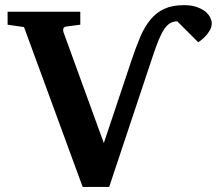

<svg xmlns="http://www.w3.org/2000/svg" viewBox="-20 -717 865 753"><path d="M304.2 16.1 74.2 -610.8 9.8 -620.1V-670.9H294.9V-620.1L238.8 -612.8Q230 -611.3 228.3 -604.2Q226.6 -597.2 229 -590.8L387.2 -155.8L495.1 -478.5Q512.7 -531.2 530 -572Q547.4 -612.8 570.3 -640.4Q593.3 -668 624.5 -682.4Q655.8 -696.8 701.7 -696.8Q731.4 -696.8 752.4 -689.2Q773.4 -681.6 786.1 -670.9Q798.8 -660.2 804.7 -647.9Q810.5 -635.7 810.5 -626.5Q810.5 -610.4 802 -596.4Q793.5 -582.5 783.7 -572.8Q772 -560.5 757.3 -551.3L675.3 -633.3Q659.7 -633.3 647.5 -626.2Q635.3 -619.1 624.3 -603Q613.3 -586.9 602.5 -560.8Q591.8 -534.7 579.1 -496.6L408.2 16.1Z"/></svg>

Font: Charis SIL CyrE
Style: Bold
Weight: 700
Foundry: SIL International
Version: Version 5.000